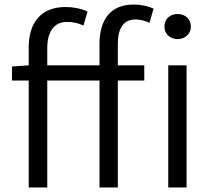

<svg xmlns="http://www.w3.org/2000/svg" viewBox="-20 -829 939 849"><path d="M420 -540H189V-616C189 -690 220 -732 276 -732C303 -732 326 -727 349 -716L367 -778C339 -791 305 -798 270 -798C163 -798 107 -731 107 -619V-540L33 -535V-473H107V0H189V-473H420V0H501V-473H618V-540H501V-633C501 -705 526 -743 580 -743C599 -743 621 -738 641 -728L659 -791C634 -802 603 -809 572 -809C469 -809 420 -743 420 -634ZM724 0H805V-540H724ZM765 -767C733 -767 707 -746 707 -711C707 -679 733 -656 765 -656C798 -656 824 -679 824 -711C824 -746 798 -767 765 -767Z"/></svg>

Font: Noto Sans CJK JP DemiLight
Style: Regular
Weight: 350
Designer: Ryoko NISHIZUKA (kana & ideographs); Paul D. Hunt (Latin, Greek & Cyrillic); Wenlong ZHANG (bopomofo); Sandoll Communica
Foundry: Adobe Systems Incorporated
Version: Version 1.004;PS 1.004;hotconv 1.0.82;makeotf.lib2.5.63406